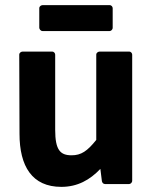

<svg xmlns="http://www.w3.org/2000/svg" viewBox="-20 -704 596 748"><path d="M56 -183C56 -56 105 24 219 24C282 24 330 -3 371 -46L377 2C378 7 382 13 389 13H483C488 13 495 8 495 0V-491C495 -496 491 -503 483 -503H368C363 -503 355 -499 355 -491V-159C320 -115 296 -99 259 -99C215 -99 195 -119 195 -198V-491C195 -496 191 -503 183 -503H68C63 -503 55 -499 55 -491ZM133 -596C133 -591 138 -583 146 -583H407C412 -583 419 -588 419 -596V-672C419 -677 415 -684 407 -684H146C141 -684 133 -680 133 -672Z"/></svg>

Font: Falling Sky
Style: Bd
Weight: 700
Designer: Paul D. Hunt
Foundry: Adobe Systems Incorporated
Version: Version 1.02